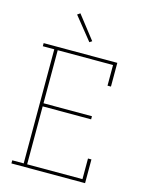

<svg xmlns="http://www.w3.org/2000/svg" viewBox="-139 -1047 877 1133"><g transform="rotate(15 300.0 -480.5)"><path d="M44 0V-19H114V-716H44V-735H494V-590H473V-716H135V-392H431V-373H135V-19H473V-145H494V0ZM303 -810 191 -949 208 -961 318 -820Z"/></g></svg>

Font: Iosevka HT Thin Extended
Style: Regular
Weight: 100
Width: 7
Monospace: yes
Designer: Belleve Invis
Foundry: Belleve Invis
Version: Version 32.3.0; ttfautohint (v1.8.4)